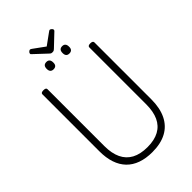

<svg xmlns="http://www.w3.org/2000/svg" viewBox="-525 -2119 2338 2338"><g transform="rotate(-45 644.5 -950.0)"><path d="M647 19Q538 19 453.5 -11Q369 -41 312 -100Q255 -159 226 -245.5Q197 -332 197 -445V-1426Q197 -1440 208 -1446.5Q219 -1453 241 -1453Q263 -1453 274 -1446.5Q285 -1440 285 -1426V-445Q285 -322 325 -237.5Q365 -153 445.5 -109.5Q526 -66 648 -66Q768 -66 847.5 -109.5Q927 -153 966 -237.5Q1005 -322 1005 -445V-1426Q1005 -1440 1016 -1446.5Q1027 -1453 1048 -1453Q1092 -1453 1092 -1426V-445Q1092 -295 1041 -191Q990 -87 891 -34Q792 19 647 19ZM509 -1545Q482 -1545 467.5 -1560.5Q453 -1576 453 -1607Q453 -1640 467 -1655.5Q481 -1671 510 -1671Q537 -1671 551 -1655Q565 -1639 565 -1608Q566 -1576 551.5 -1560.5Q537 -1545 509 -1545ZM782 -1545Q754 -1545 740 -1560.5Q726 -1576 726 -1607Q726 -1640 740 -1655.5Q754 -1671 782 -1671Q809 -1671 823 -1655Q837 -1639 837 -1608Q838 -1576 823.5 -1560.5Q809 -1545 782 -1545ZM817 -1919Q826 -1919 839 -1907.5Q852 -1896 852 -1885Q852 -1883 851.5 -1879Q851 -1875 846 -1869L690 -1721Q683 -1715 674.5 -1708Q666 -1701 646 -1701Q627 -1701 619 -1708Q611 -1715 604 -1721L446 -1869Q440 -1875 440 -1879Q440 -1883 440 -1885Q440 -1896 452.5 -1907.5Q465 -1919 475 -1919Q481 -1919 487 -1915.5Q493 -1912 500 -1907L646 -1801L792 -1907Q800 -1912 805 -1915.5Q810 -1919 817 -1919Z"/></g></svg>

Font: Playwrite ID
Style: Regular
Weight: 400
Designer: Veronika Burian, José Scaglione
Foundry: TypeTogether
Version: Version 1.002